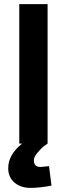

<svg xmlns="http://www.w3.org/2000/svg" viewBox="-20 -700 326 936"><path d="M74 0V-680H212V0Q204 5 193 13.5Q182 22 163.5 43.5Q145 65 145 81Q145 114 177 114L219 110L231 205Q172 216 129 216Q81 216 50.5 190Q20 164 20 120Q20 54 88 0Z"/></svg>

Font: TitilliumText
Style: ExtraBold
Weight: 800
Designer: Accademia di Belle Arti di Urbino and others
Foundry: Accademia di Belle Arti di Urbino and others.
Version: Version 60.001